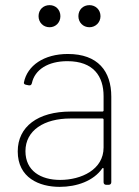

<svg xmlns="http://www.w3.org/2000/svg" viewBox="-20 -719 541 747"><path d="M173 -613C197 -613 215 -632 215 -656C215 -681 197 -699 173 -699C148 -699 130 -681 130 -656C130 -632 148 -613 173 -613ZM328 -613C352 -613 371 -632 371 -656C371 -681 352 -699 328 -699C303 -699 285 -681 285 -656C285 -632 303 -613 328 -613ZM244 -509C151 -509 86 -464 73 -398C72 -393 76 -390 82 -389L92 -387C98 -386 102 -388 104 -395C115 -448 167 -481 242 -481C344 -481 383 -422 383 -345V-289C383 -287 381 -285 379 -285H255C127 -285 49 -226 49 -130C49 -27 133 8 212 8C279 8 344 -15 378 -64C381 -67 383 -65 383 -62V-10C383 -4 387 0 393 0H403C409 0 413 -4 413 -10V-343C413 -442 361 -509 244 -509ZM214 -19C139 -19 79 -54 79 -131C79 -212 152 -258 254 -258H379C381 -258 383 -256 383 -254V-145C383 -59 296 -19 214 -19Z"/></svg>

Font: Barlow Thin
Style: Regular
Weight: 250
Designer: Jeremy Tribby
Foundry: Tribby Type
Version: Version 1.422;hotconv 1.0.109;makeotfexe 2.5.65596